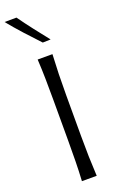

<svg xmlns="http://www.w3.org/2000/svg" viewBox="-197 -1057 674 1103"><g transform="rotate(-20 140.0 -506.0)"><path d="M98.1 0Q101.6 -62.5 102.5 -120.1Q103.5 -177.7 103.5 -246.6V-495.6Q103.5 -564.9 102.5 -622.8Q101.6 -680.7 98.1 -743.7H188.5Q185.1 -680.7 183.6 -622.8Q182.1 -564.9 182.1 -495.6V-246.6Q182.1 -177.7 183.6 -120.1Q185.1 -62.5 188.5 0ZM159.2 -825.2Q115.7 -871.1 74 -917.2Q32.2 -963.4 -6.8 -1011.2L65.9 -1011.7Q99.1 -965.3 134.8 -919.2Q170.4 -873 207.5 -826.7Z"/></g></svg>

Font: Pinar Regular
Style: Regular
Weight: 400
Designer: Amin Abedi
Version: Version 3.000